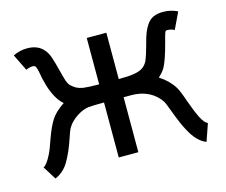

<svg xmlns="http://www.w3.org/2000/svg" viewBox="-83 -634 914 776"><g transform="rotate(-15 373.5 -245.5)"><path d="M266 -228Q243 -225 217.5 -208.5Q192 -192 178 -170Q173 -163 167.5 -147.5Q162 -132 160 -126Q142 -72 120.5 -35.5Q99 1 63 16L28 -40Q34 -42 41.5 -51.5Q49 -61 54 -70Q64 -87 71.5 -106.5Q79 -126 85 -144Q101 -189 118 -216.5Q135 -244 174 -270Q143 -296 124 -357Q114 -392 111 -414Q107 -434 103.5 -440Q100 -446 91 -446Q83 -446 74.5 -443.5Q66 -441 63 -439L29 -508Q57 -522 88 -522Q134 -522 158 -492Q169 -479 176 -458Q183 -437 191 -405Q199 -373 204.5 -356.5Q210 -340 219 -332Q230 -322 240 -317Q250 -312 266 -309Q289 -306 332 -306V-500H414V-306Q457 -306 478 -310Q504 -314 517.5 -324.5Q531 -335 538 -351.5Q545 -368 555 -404L565 -440Q578 -482 598 -502Q618 -522 657 -522Q689 -522 717 -508L684 -439Q678 -443 665.5 -445.5Q653 -448 648 -445Q645 -443 640 -425Q635 -407 634 -402Q615 -330 600 -303Q591 -287 572 -270Q610 -246 632 -211Q642 -195 658 -148Q674 -103 687.5 -75.5Q701 -48 716 -41L691 31Q653 17 624 -38Q608 -66 584 -131Q572 -163 569 -168Q550 -198 518.5 -214Q487 -230 447 -230H414V0H332V-230Q282 -230 266 -228Z"/></g></svg>

Font: Bellota
Style: Bold
Weight: 700
Designer: Kemie Guaida
Foundry: Kemie Guaida
Version: Version 4.001